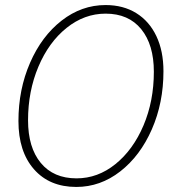

<svg xmlns="http://www.w3.org/2000/svg" viewBox="-20 -730 684 760"><path d="M53 -251Q53 -376 99 -481.5Q145 -587 224 -648.5Q303 -710 398 -710Q468 -710 519.5 -678Q571 -646 599 -587Q627 -528 627 -448Q627 -323 581 -218Q535 -113 456 -51.5Q377 10 282 10Q176 10 114.5 -60Q53 -130 53 -251ZM589 -446Q589 -553 539 -614.5Q489 -676 398 -676Q314 -676 243.5 -619.5Q173 -563 132 -466Q91 -369 91 -254Q91 -146 141.5 -85Q192 -24 283 -24Q367 -24 437 -80.5Q507 -137 548 -233.5Q589 -330 589 -446Z"/></svg>

Font: Sarabun Thin
Style: Italic
Weight: 250
Italic angle: -10°
Designer: Suppakit Chalermlarp | Katatrad Co.,Ltd.
Foundry: Cadson Demak Co.,Ltd.
Version: Version 1.000; ttfautohint (v1.6)